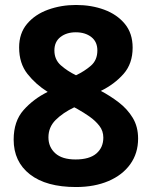

<svg xmlns="http://www.w3.org/2000/svg" viewBox="-20 -743 612 773"><path d="M286 -723Q348 -723 399.5 -704Q451 -685 482.5 -647Q514 -609 514 -551Q514 -487 477.5 -445.5Q441 -404 386 -377Q424 -357 458.5 -330.5Q493 -304 514.5 -268.5Q536 -233 536 -185Q536 -126 504.5 -82Q473 -38 416.5 -14Q360 10 286 10Q166 10 100.5 -41Q35 -92 35 -181Q35 -255 75 -300Q115 -345 172 -373Q124 -403 90.5 -445.5Q57 -488 57 -552Q57 -609 89 -647Q121 -685 173.5 -704Q226 -723 286 -723ZM285 -613Q248 -613 223.5 -594Q199 -575 199 -540Q199 -503 225 -480Q251 -457 286 -440Q320 -456 346 -478.5Q372 -501 372 -540Q372 -575 347.5 -594Q323 -613 285 -613ZM175 -190Q175 -151 202.5 -126Q230 -101 284 -101Q340 -101 368 -125Q396 -149 396 -189Q396 -216 380 -236.5Q364 -257 340.5 -273.5Q317 -290 292 -304L279 -311Q233 -289 204 -260Q175 -231 175 -190Z"/></svg>

Font: RS Noto Sans
Style: Bold
Weight: 700
Designer: Monotype Design Team
Foundry: Monotype Imaging Inc.
Version: Version 3.10